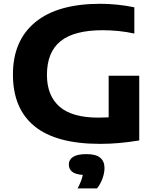

<svg xmlns="http://www.w3.org/2000/svg" viewBox="-20 -770 852 1039"><path d="M522 8.5Q284 8.5 167 -86.8Q50 -182 50 -367Q50 -550.5 171 -650Q292 -749.5 523 -749.5Q566.5 -749.5 613.8 -744.8Q661 -740 707 -730.5V-588.5Q663.5 -598 620.8 -602.2Q578 -606.5 536 -606.5Q381.5 -606.5 307.8 -547.2Q234 -488 234 -364.5Q234 -253 301.8 -193.2Q369.5 -133.5 512 -133.5Q540 -133.5 568 -135V-360H733.5V-10Q678 -1 627 3.8Q576 8.5 522 8.5ZM400 249.5Q422.5 207 428 176.5Q387 173.5 369.8 158.8Q352.5 144 352.5 121Q352.5 94 375.5 79Q398.5 64 448.5 64Q499 64 522.2 83.5Q545.5 103 545.5 139Q545.5 166 534.5 196.2Q523.5 226.5 505 249.5Z"/></svg>

Font: Encode Sans Expanded Expanded
Style: Bold
Weight: 700
Width: 7
Designer: Multiple Designers
Foundry: Impallari Type
Version: Version 3.000; ttfautohint (v1.8.3) -l 8 -r 50 -G 200 -x 14 